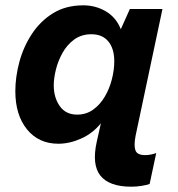

<svg xmlns="http://www.w3.org/2000/svg" viewBox="-20 -530 672 724"><path d="M475.1 174Q392.2 174 358.8 132.6Q325.5 91.2 345 3.6L360.5 -65.3Q330.2 -27.4 286.4 -7.7Q242.5 12 200.2 12Q125.6 12 81.7 -42.4Q37.8 -96.7 37.8 -186.1Q37.8 -239.6 53 -296.3Q68.1 -352.9 100 -401.6Q131.9 -450.3 180 -480.1Q228.2 -509.9 294.2 -509.9Q341.1 -509.9 379.6 -486.9Q418.2 -463.9 435.5 -419.9L469.7 -496H592.6L491.2 -17.7Q484.2 19.3 490.8 37.1Q497.3 54.9 527.5 54.9Q547.4 54.9 569.1 47.1L544.2 163.9Q532.6 167.8 513.8 170.9Q495 174 475.1 174ZM270.6 -97.8Q305.5 -97.8 331.7 -116.9Q358 -136 375.6 -166.3Q393.2 -196.5 402 -231.5Q410.9 -266.6 410.9 -298.4Q410.9 -346.8 388.5 -373.8Q366.1 -400.9 324.7 -400.9Q287 -400.9 259.7 -380.9Q232.5 -360.9 215.6 -330.4Q198.7 -299.9 190.7 -267.2Q182.7 -234.5 182.7 -208.3Q182.7 -162.1 205.4 -129.9Q228.1 -97.8 270.6 -97.8Z"/></svg>

Font: Atkinson Hyperlegible Mono ExtraLight
Style: Italic
Weight: 200
Italic angle: -12°
Monospace: yes
Designer: Elliott Scott, Megan Eiswerth, Linus Boman, Theodore Petrosky, Letters from Sweden
Foundry: Applied Design Works, Letters from Sweden
Version: Version 2.001